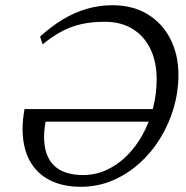

<svg xmlns="http://www.w3.org/2000/svg" viewBox="-20 -706 713 736"><path d="M74 -288H601.5L585.5 -239.5H133L160 -266Q154.5 -243 151.8 -221.8Q149 -200.5 149 -181.5Q149 -108.5 186.8 -71.8Q224.5 -35 298.5 -35Q346 -35 388.5 -54.5Q431 -74 466.2 -109Q501.5 -144 527 -190.5Q552.5 -237 566.5 -291Q580.5 -345 580.5 -402.5Q580.5 -468.5 556.8 -518Q533 -567.5 488.5 -595Q444 -622.5 382 -622.5Q330.5 -622.5 290.5 -613.2Q250.5 -604 215.2 -585Q180 -566 143.5 -536L133.5 -565.5Q176 -604.5 220.8 -631.5Q265.5 -658.5 313 -672.2Q360.5 -686 410.5 -686Q488.5 -686 545.2 -651.8Q602 -617.5 633 -557Q664 -496.5 664 -418.5Q664 -354.5 645.8 -292.2Q627.5 -230 593.8 -175.2Q560 -120.5 513.5 -79Q467 -37.5 410.5 -13.8Q354 10 290 10Q220 10 170 -15.8Q120 -41.5 93.2 -91.2Q66.5 -141 66.5 -213Q66.5 -230.5 68.5 -249.2Q70.5 -268 74 -288Z"/></svg>

Font: Newsreader 16pt 16pt
Style: Italic
Weight: 400
Italic angle: -17°
Version: Version 1.003